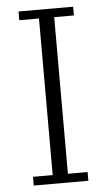

<svg xmlns="http://www.w3.org/2000/svg" viewBox="-51 -733 428 767"><g transform="rotate(-5 162.5 -349.0)"><path d="M53 -35H132V-663H53V-698H272V-663H193V-35H272V0H53Z"/></g></svg>

Font: IBM Plex Serif Light
Style: Regular
Weight: 300
Designer: Mike Abbink, Paul van der Laan, Pieter van Rosmalen
Foundry: Bold Monday
Version: Version 3.001